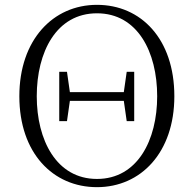

<svg xmlns="http://www.w3.org/2000/svg" viewBox="-20 -759 800 794"><path d="M381 15C563 15 701 -129 701 -361C701 -598 563 -739 381 -739C199 -739 60 -594 60 -361C60 -126 199 15 381 15ZM381 -19C213 -19 132 -180 132 -361C132 -544 213 -704 381 -704C549 -704 630 -544 630 -361C630 -180 549 -19 381 -19ZM504 -258H535V-462H504L492 -378H269L257 -462H225V-258H257L269 -342H492Z"/></svg>

Font: Noto Serif CJK HK ExtraLight
Style: Regular
Weight: 200
Designer: Ryoko NISHIZUKA 西塚涼子 (kana & ideographs); Frank Grießhammer (Latin, Greek & Cyrillic); Wenlong ZHANG 张文龙 (bopomofo); San
Foundry: Adobe
Version: Version 2.001;hotconv 1.1.0;makeotfexe 2.6.0